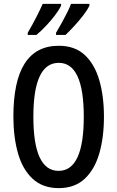

<svg xmlns="http://www.w3.org/2000/svg" viewBox="-20 -960 604 990"><path d="M516 -358Q516 -252 492 -169Q468 -86 416.5 -38Q365 10 283 10Q200 10 148 -38.5Q96 -87 72.5 -170.5Q49 -254 49 -359Q49 -724 283 -724Q366 -724 417 -676.5Q468 -629 492 -546.5Q516 -464 516 -358ZM152 -358Q152 -79 282 -79Q412 -79 412 -358Q412 -636 283 -636Q152 -636 152 -358ZM441 -931Q431 -909 409 -880.5Q387 -852 362 -825Q337 -798 318 -780H269V-791Q284 -816 300 -845Q316 -874 328.5 -899.5Q341 -925 346 -940H441ZM295 -931Q284 -908 263.5 -881Q243 -854 218 -827.5Q193 -801 168 -780H123V-791Q146 -830 168 -873Q190 -916 200 -940H295Z"/></svg>

Font: Noto Sans Tamil ExtraCondensed Medium
Style: Regular
Weight: 500
Width: 2
Designer: Jelle Bosma - Monotype Design Team
Foundry: Monotype Imaging Inc.
Version: Version 2.004; ttfautohint (v1.8.4.7-5d5b)